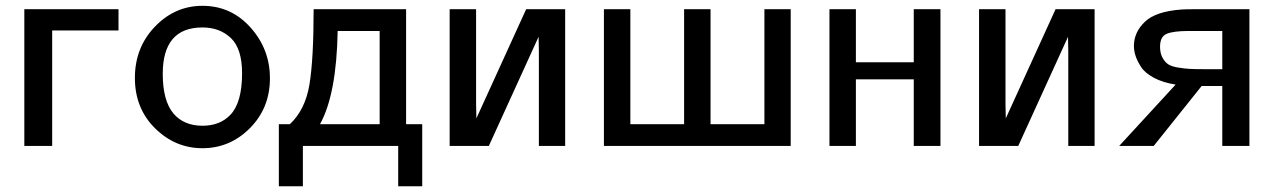

<svg xmlns="http://www.w3.org/2000/svg" viewBox="-20 -504 4400 663"><path d="M64 0V-472.2H389.2V-398.9H160.2V0Z M679.2 -483.9Q778.3 -483.9 845.2 -408.9Q912.1 -334 912.1 -233.9Q912.1 -130.9 843 -61.5Q773.9 7.8 679.2 7.8Q585 7.8 515.4 -61Q445.8 -129.9 445.8 -234.9Q445.8 -339.8 514.9 -411.9Q584 -483.9 679.2 -483.9ZM542 -249Q542 -156.2 579.1 -111.8Q615.2 -69.8 679.2 -69.8Q739.3 -69.8 774.9 -106.9Q815.9 -148.9 815.9 -251Q815.9 -335.9 777.3 -372.6Q738.8 -409.2 679.2 -409.2Q542 -409.2 542 -249Z M942.9 -75.2H981Q1034.2 -125 1048.6 -212.4Q1063 -299.8 1063 -472.2H1382.3V-75.2H1438V139.2H1355V0H1025.9V139.2H942.9ZM1085 -75.2H1291V-397H1146Q1142.1 -178.2 1085 -75.2Z M1532.7 0V-472.2H1624V-145L1625 -95.2L1796.9 -472.2H1931.6V0H1840.8V-327.1L1839.8 -377L1668 0Z M2065.4 0V-472.2H2156.7V-75.2H2342.3V-472.2H2433.6V-75.2H2619.6V-472.2H2710.4V0Z M2844.2 0V-472.2H2935.5V-289.1H3135.3V-472.2H3227.5V0H3135.3V-230H2935.5V0Z M3360.8 0V-472.2H3452.1V-145L3453.1 -95.2L3625 -472.2H3759.8V0H3668.9V-327.1L3668 -377L3496.1 0Z M3844.7 0 4039.6 -211.9Q3995.6 -218.8 3964.6 -235.4Q3933.6 -252 3920.2 -272.9Q3906.7 -293.9 3901.1 -311.5Q3895.5 -329.1 3895.5 -345.2Q3895.5 -392.1 3933.1 -428.5Q3970.7 -464.8 4060.5 -471.2Q4075.7 -472.2 4105.5 -472.2H4294.4V0H4200.7V-207H4129.4L3963.9 0ZM3985.8 -342.8Q3985.8 -320.8 3993.7 -305.9Q4001.5 -291 4012.5 -283Q4023.4 -274.9 4046.6 -271Q4069.8 -267.1 4088.1 -266.1Q4106.4 -265.1 4140.6 -265.1H4200.7V-397H4084.5Q4032.7 -397 4009.3 -387.5Q3985.8 -377.9 3985.8 -342.8Z"/></svg>

Font: CMU Bright
Style: SemiBold
Weight: 600
Version: Version 0.7.0